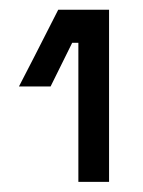

<svg xmlns="http://www.w3.org/2000/svg" viewBox="-20 -720 291 391"><path d="M139.6 -349.6Q139.6 -420.9 139.6 -632.8Q136.7 -632.8 127 -632.8Q116.2 -610.4 83 -543.9Q67.4 -543.9 18.6 -543.9Q39.1 -583 98.6 -700.2Q125 -700.2 202.1 -700.2Q202.1 -612.3 202.1 -349.6Q186.5 -349.6 139.6 -349.6Z"/></svg>

Font: Kadena Space Grotesk
Style: Regular
Weight: 400
Designer: Florian Karsten
Version: Version 2.000